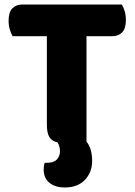

<svg xmlns="http://www.w3.org/2000/svg" viewBox="-20 -626 596 848"><path d="M518 -606Q525 -595 530.5 -577Q536 -559 536 -538Q536 -500 519.5 -483Q503 -466 475 -466H362V-1Q376 17 381.5 39Q387 61 387 84Q387 135 355 168.5Q323 202 266 202Q224 202 198.5 181.5Q173 161 173 123Q173 106 177 93H187Q218 93 231.5 78Q245 63 245 41Q245 33 242.5 22.5Q240 12 234 3Q208 -3 197.5 -21.5Q187 -40 187 -75V-466H36Q29 -477 23.5 -495Q18 -513 18 -534Q18 -572 34.5 -589Q51 -606 79 -606H518Z"/></svg>

Font: Baloo 2 Latin ExtraBold
Style: Regular
Weight: 400
Designer: Sarang Kulkarni and Ek Type
Foundry: Ek Type
Version: Version 1.001